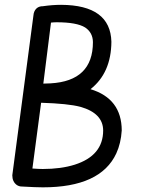

<svg xmlns="http://www.w3.org/2000/svg" viewBox="-20 -784 602 807"><path d="M236.8 -763.7Q444.3 -762.7 448.2 -608.4Q447.3 -477.5 360.4 -409.2Q491.2 -369.6 491.7 -235.8Q488.3 -181.6 468.8 -139.2Q402.8 3.4 160.2 3.4Q130.9 3.4 72.3 0Q60.5 0 50.8 -6.3Q31.7 -20 31.7 -47.4L120.6 -719.7Q121.1 -728 124.5 -735.8Q134.8 -757.8 159.7 -757.8Q200.2 -763.7 236.8 -763.7ZM152.8 -352.1Q152.8 -352.1 116.2 -75.7Q144 -73.7 159.7 -73.7Q236.3 -73.7 293.9 -91.8Q413.6 -129.9 413.6 -235.8Q413.1 -308.1 317.9 -335Q266.6 -348.6 152.8 -352.1ZM194.3 -689 162.1 -432.6Q178.2 -432.6 191.9 -433.6Q370.6 -443.4 370.6 -606.9Q370.1 -647 337.9 -668.5Q302.7 -690.4 217.8 -690.4Q206.5 -690.4 194.3 -689Z"/></svg>

Font: Vibur
Style: Medium
Weight: 400
Version: Version 1.004